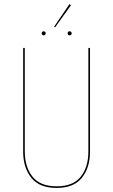

<svg xmlns="http://www.w3.org/2000/svg" viewBox="-20 -916 557 945"><path d="M423 -170Q423 -91 383 -41Q343 9 259 9Q174 9 134 -41Q94 -91 94 -170V-680H102V-171Q102 -94 140 -46.5Q178 1 259 1Q340 1 377.5 -46.5Q415 -94 415 -171V-680H423ZM329 -890 251 -781 246 -784 322 -896ZM205 -752Q205 -748 202 -745Q199 -742 195 -742Q191 -742 188 -745Q185 -748 185 -752Q185 -756 188 -759Q191 -762 195 -762Q199 -762 202 -759Q205 -756 205 -752ZM333 -752Q333 -748 330 -745Q327 -742 323 -742Q313 -742 313 -752Q313 -762 323 -762Q327 -762 330 -759Q333 -756 333 -752Z"/></svg>

Font: Fira Sans Compressed Eight
Style: Regular
Weight: 100
Width: 1
Designer: bBox Type GmbH & Carrois Corporate GbR & Edenspiekermann AG
Foundry: bBox Type GmbH & Carrois Corporate GbR & Edenspiekermann AG
Version: Version 4.301